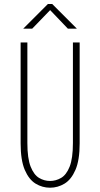

<svg xmlns="http://www.w3.org/2000/svg" viewBox="-20 -908 490 940"><path d="M225 11Q187 11 154.2 -9Q121.5 -29 101.2 -76.5Q81 -124 81 -206V-700H114V-208Q114 -132.5 130 -92.2Q146 -52 171.2 -37Q196.5 -22 225 -22Q253.5 -22 279.2 -37Q305 -52 321 -92.2Q337 -132.5 337 -208V-700H370V-206Q370 -124 349.5 -76.5Q329 -29 296 -9Q263 11 225 11ZM93.5 -767.5 214.5 -888.5H235.5L356.5 -767.5H312.5L225.5 -858.5L137.5 -767.5Z"/></svg>

Font: Trispace Condensed Thin
Style: Regular
Weight: 100
Width: 3
Designer: Tyler Finck
Foundry: Etcetera Type Company
Version: Version 1.210; ttfautohint (v1.8.3)